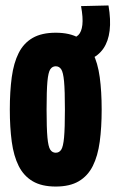

<svg xmlns="http://www.w3.org/2000/svg" viewBox="-20 -674 424 704"><path d="M16 -272.4Q16 -338.6 23.1 -391Q30.2 -443.4 48.5 -479.7Q66.8 -516 99.8 -535Q132.8 -554 184.4 -554Q236 -554 269 -535Q302 -516 320.3 -479.7Q338.6 -443.4 345.7 -391Q352.8 -338.6 352.8 -272.4Q352.8 -206.8 345.7 -154.4Q338.6 -102 320.3 -65.5Q302 -29 269 -9.5Q236 10 184.4 10Q132.8 10 99.8 -9.5Q66.8 -29 48.5 -65.5Q30.2 -102 23.1 -154.4Q16 -206.8 16 -272.4ZM150.8 -272.4Q150.8 -204 153.9 -170Q157 -136 164.4 -125Q171.8 -114 184.4 -114Q197 -114 204.4 -125Q211.8 -136 214.9 -170Q218 -204 218 -272.4Q218 -341.8 214.9 -375.4Q211.8 -409 204.4 -420Q197 -431 184.4 -431Q171.8 -431 164.4 -420Q157 -409 153.9 -375.4Q150.8 -341.8 150.8 -272.4ZM228 -443.8V-534H235.6Q255.6 -534 267.3 -545.5Q279 -557 282 -582.8Q285 -608.6 277.2 -651.6L377.8 -654Q386.8 -601.2 382 -561.8Q377.2 -522.4 359.1 -496.1Q341 -469.8 310.3 -456.8Q279.6 -443.8 236.8 -443.8Z"/></svg>

Font: Georama ExtraCondensed Thin
Style: Regular
Weight: 100
Width: 2
Designer: Jean-Baptiste Levee
Foundry: Production Type
Version: Version 1.001